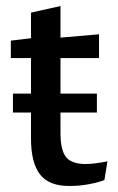

<svg xmlns="http://www.w3.org/2000/svg" viewBox="-20 -608 391 638"><path d="M337 -72 327 -10Q311 -3 278.5 3.5Q246 10 210 10Q142 10 112.5 -29Q83 -68 83 -147V-234H23V-297H83V-415H16V-473L83 -481V-566L181 -588V-483L309 -494V-415H181V-297H302V-234H181V-166Q181 -109 199.5 -86Q218 -63 265 -63Q294 -63 337 -72Z"/></svg>

Font: Enriqueta Medium
Style: Regular
Weight: 500
Designer: Viviana Monsalve, Gustavo Ibarra
Foundry: 72Puntos
Version: Version 2.000